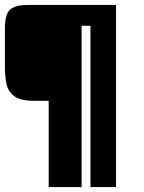

<svg xmlns="http://www.w3.org/2000/svg" viewBox="-20 -640 585 781"><path d="M178 121V-230H119Q62 -230 37 -249.5Q12 -269 6 -300.5Q0 -332 0 -368V-524Q0 -556 6.5 -577.5Q13 -599 34 -609.5Q55 -620 97 -620H312V121ZM348 -620H452V121H348ZM186 -535V-620H373V-535Z"/></svg>

Font: Smooch Sans Thin ExtraBold
Style: Regular
Weight: 800
Version: Version 1.010